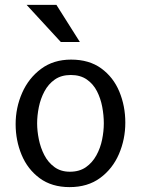

<svg xmlns="http://www.w3.org/2000/svg" viewBox="-20 -753 577 786"><path d="M265 13Q192 13 142.5 -23.5Q93 -60 68.5 -119Q44 -178 44 -245Q44 -312 70.5 -372.5Q97 -433 148 -471Q199 -509 271 -509Q345 -509 394.5 -473Q444 -437 468.5 -378Q493 -319 493 -251Q493 -183 467 -122.5Q441 -62 390 -24.5Q339 13 265 13ZM266 -50Q305 -50 331.5 -68.5Q358 -87 374.5 -117Q391 -147 398 -181.5Q405 -216 405 -248Q405 -281 398.5 -315.5Q392 -350 377 -379.5Q362 -409 335.5 -427.5Q309 -446 270 -446Q231 -446 204.5 -427.5Q178 -409 162 -379Q146 -349 139 -314.5Q132 -280 132 -248Q132 -217 139 -182.5Q146 -148 161.5 -118Q177 -88 203 -69Q229 -50 266 -50ZM211 -733 307 -581H229L89 -733Z"/></svg>

Font: Rosario Light
Style: Regular
Weight: 300
Designer: Hector Gatti
Foundry: Omnibus Type
Version: Version 1.101; ttfautohint (v1.8.1.43-b0c9)